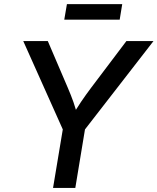

<svg xmlns="http://www.w3.org/2000/svg" viewBox="-20 -931 780 951"><path d="M242.7 0 291 -290 95.2 -727.5H216.8L315.9 -496.1Q331.5 -460 343.8 -425.3Q356 -390.6 367.2 -345.2H331.5Q357.4 -391.1 381.1 -426Q404.8 -460.9 431.2 -496.1L606 -727.5H740.2L400.9 -290L353 0ZM585.4 -910.6 572.8 -833.5H298.3L311.5 -910.6Z"/></svg>

Font: Inter 20pt Medium
Style: Italic
Weight: 500
Italic angle: -9.3988°
Version: Version 4.001;git-66647c0bb